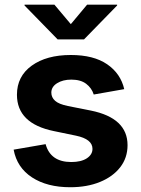

<svg xmlns="http://www.w3.org/2000/svg" viewBox="-20 -787 600 818"><path d="M279.3 10.7Q180.7 10.7 116.5 -31.2Q52.2 -73.2 38.1 -149.4L174.3 -172.9Q195.3 -96.7 283.7 -96.7Q325.7 -96.7 349.9 -112.5Q374 -128.4 374 -152.8Q374 -194.3 303.7 -209L209.5 -228.5Q52.2 -260.7 52.2 -383.3Q52.2 -461.9 115.2 -507.3Q178.2 -552.7 281.7 -552.7Q378.9 -552.7 436.5 -513.2Q494.1 -473.6 509.3 -407.2L379.4 -384.3Q370.6 -412.1 347.2 -429.9Q323.7 -447.8 283.7 -447.8Q247.6 -447.8 223.1 -432.4Q198.7 -417 198.7 -392.6Q198.7 -372.1 214.6 -357.7Q230.5 -343.3 269 -335.4L367.2 -315.9Q523.4 -284.2 523.4 -168.5Q523.4 -114.7 492.2 -74.5Q460.9 -34.2 405.8 -11.7Q350.6 10.7 279.3 10.7ZM211.9 -767.1 281.7 -684.1 351.1 -767.1H479V-763.7L337.9 -619.1H225.6L84.5 -763.7V-767.1Z"/></svg>

Font: Inter
Style: Bold
Weight: 700
Designer: Rasmus Andersson
Foundry: rsms
Version: Version 4.001;git-9221beed3